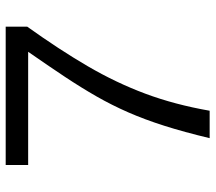

<svg xmlns="http://www.w3.org/2000/svg" viewBox="-60 -678 739 658"><g transform="rotate(-90 309.0 -349.5)"><path d="M72 -699H546V-625Q468 -516 411 -418.5Q354 -321 316.5 -220.5Q279 -120 258 0H164Q185 -88 206.5 -155.5Q228 -223 252.5 -279Q277 -335 307 -387.5Q337 -440 374.5 -496.5Q412 -553 460 -622H72Z"/></g></svg>

Font: Fragment Mono SC
Style: Regular
Weight: 400
Monospace: yes
Designer: Wei Huang based on Nimbus Sans by URW Studio, based on Helvetica by Max Miedinger.
Foundry: Wei Huang
Version: Version 1.012; ttfautohint (v1.8.4.7-5d5b)